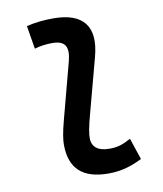

<svg xmlns="http://www.w3.org/2000/svg" viewBox="-84 -810 754 889"><g transform="rotate(-10 293.0 -366.0)"><path d="M355 9.8C419.9 9.8 467.8 -7.8 513.7 -30.3L480 -131.3C440.9 -110.4 417 -102.5 379.9 -102.5C324.7 -102.5 296.4 -124.5 296.9 -168.5C296.9 -185.1 301.3 -215.8 316.9 -272.9L386.2 -532.7C423.8 -671.9 366.7 -742.2 226.6 -742.2C184.6 -742.2 142.1 -738.3 100.6 -728L118.7 -618.7C146 -627 174.8 -630.4 202.1 -630.4C263.2 -630.4 280.3 -600.1 263.7 -535.2L194.3 -272.9C178.2 -213.4 173.8 -179.7 173.8 -157.7C173.8 -44.9 233.9 9.8 355 9.8Z"/></g></svg>

Font: Cascadia Code SemiBold
Style: Italic
Weight: 600
Italic angle: -10°
Monospace: yes
Designer: Aaron Bell
Foundry: Saja Typeworks
Version: Version 2404.023